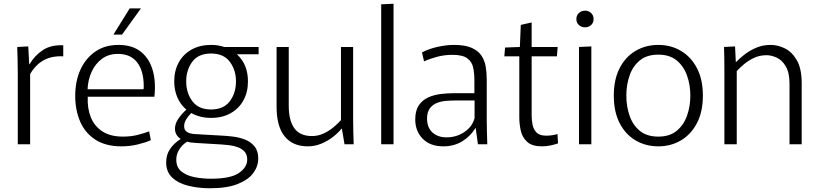

<svg xmlns="http://www.w3.org/2000/svg" viewBox="-20 -771 4378 1026"><path d="M75 0V-379Q75 -423 74 -456Q73 -489 72 -520L131 -523L136 -428H138Q165 -474 208.5 -503Q252 -532 318 -529V-470Q256 -473 212.5 -448.5Q169 -424 141 -375V0Z M629 11Q545 11 490 -24.5Q435 -60 408.5 -121Q382 -182 382 -259Q382 -338 410 -399Q438 -460 489.5 -495.5Q541 -531 613 -531Q686 -531 731.5 -495.5Q777 -460 795.5 -397.5Q814 -335 805 -254H449Q446 -193 465 -145Q484 -97 527 -69Q570 -41 637 -41Q682 -41 719 -51Q756 -61 777 -69L786 -22Q760 -10 717.5 0.5Q675 11 629 11ZM610 -483Q560 -483 524.5 -456.5Q489 -430 469.5 -387Q450 -344 448 -294H747Q748 -299 748 -303.5Q748 -308 748 -311Q748 -392 713 -437.5Q678 -483 610 -483ZM586 -586 673 -726H733L632 -586Z M1108 -141Q1048 -141 1002 -167Q985 -150 974.5 -132.5Q964 -115 964 -96Q964 -75 980.5 -65Q997 -55 1030 -54L1171 -46Q1194 -45 1226 -41Q1258 -37 1288.5 -25.5Q1319 -14 1339.5 10.5Q1360 35 1360 76Q1360 117 1334 153Q1308 189 1251 212Q1194 235 1101 235Q1041 235 987.5 222Q934 209 901 178.5Q868 148 868 97Q868 56 888.5 25.5Q909 -5 945 -28V-29Q930 -39 922.5 -52.5Q915 -66 915 -84Q915 -110 933 -136.5Q951 -163 976 -185Q945 -211 928 -250Q911 -289 911 -336Q911 -393 935 -437Q959 -481 1003.5 -506Q1048 -531 1108 -531Q1146 -531 1178 -520H1362V-481H1246Q1305 -427 1305 -336Q1305 -279 1281 -235Q1257 -191 1212.5 -166Q1168 -141 1108 -141ZM1108 -186Q1175 -186 1208 -230Q1241 -274 1241 -336Q1241 -397 1208 -441Q1175 -485 1108 -485Q1040 -485 1007.5 -441Q975 -397 975 -336Q975 -274 1008 -230Q1041 -186 1108 -186ZM1107 184Q1212 184 1256.5 153.5Q1301 123 1301 82Q1301 55 1287 39.5Q1273 24 1251.5 16Q1230 8 1206.5 5Q1183 2 1164 1L1029 -7Q994 -9 980 -14Q954 2 938 27.5Q922 53 922 82Q922 123 949 145Q976 167 1018.5 175.5Q1061 184 1107 184Z M1625 11Q1544 11 1501 -42.5Q1458 -96 1458 -200V-520H1523V-205Q1523 -127 1553 -85.5Q1583 -44 1647 -44Q1680 -44 1709 -57.5Q1738 -71 1761.5 -90.5Q1785 -110 1802 -129V-520H1867V-136Q1867 -96 1868 -63.5Q1869 -31 1870 0H1821L1807 -83H1805Q1787 -61 1759.5 -39.5Q1732 -18 1697.5 -3.5Q1663 11 1625 11Z M2017 -748 2083 -751V0H2017Z M2349 11Q2279 11 2239 -29.5Q2199 -70 2199 -133Q2199 -180 2218 -208Q2237 -236 2267.5 -250Q2298 -264 2334.5 -268.5Q2371 -273 2405 -273H2515V-343Q2515 -379 2508.5 -410Q2502 -441 2477 -459.5Q2452 -478 2397 -478Q2356 -478 2317.5 -468Q2279 -458 2246 -443L2235 -491Q2274 -511 2320 -521Q2366 -531 2406 -531Q2465 -531 2500 -515.5Q2535 -500 2552.5 -474Q2570 -448 2575.5 -415Q2581 -382 2581 -345V-130Q2581 -101 2582 -65Q2583 -29 2584 0H2534L2522 -86H2520Q2495 -44 2451 -16.5Q2407 11 2349 11ZM2367 -37Q2419 -37 2461.5 -65.5Q2504 -94 2516 -140V-234H2412Q2390 -234 2364 -232Q2338 -230 2315 -221Q2292 -212 2277 -192Q2262 -172 2262 -137Q2262 -90 2290.5 -63.5Q2319 -37 2367 -37Z M2876 11Q2823 11 2797 -13Q2771 -37 2763 -72.5Q2755 -108 2755 -144V-470H2675L2679 -517L2758 -520L2763 -638L2821 -651V-520H2960L2956 -470H2821V-153Q2821 -129 2826 -104Q2831 -79 2847.5 -62.5Q2864 -46 2899 -46Q2915 -46 2931.5 -48.5Q2948 -51 2959 -55L2962 -5Q2946 1 2923 6Q2900 11 2876 11Z M3107 -625Q3087 -625 3073.5 -637Q3060 -649 3060 -669Q3060 -689 3073.5 -701.5Q3087 -714 3107 -714Q3125 -714 3138.5 -701.5Q3152 -689 3152 -669Q3152 -649 3138.5 -637Q3125 -625 3107 -625ZM3074 -520 3140 -523V0H3074Z M3498 11Q3430 11 3376 -21Q3322 -53 3291 -113.5Q3260 -174 3260 -260Q3260 -346 3291 -406.5Q3322 -467 3376 -499Q3430 -531 3498 -531Q3565 -531 3619 -499Q3673 -467 3704.5 -406.5Q3736 -346 3736 -260Q3736 -174 3704.5 -113.5Q3673 -53 3619 -21Q3565 11 3498 11ZM3498 -41Q3558 -41 3595.5 -71.5Q3633 -102 3651 -152Q3669 -202 3669 -260Q3669 -318 3651 -368Q3633 -418 3595.5 -448.5Q3558 -479 3498 -479Q3437 -479 3399.5 -448.5Q3362 -418 3344.5 -368Q3327 -318 3327 -260Q3327 -202 3344.5 -152Q3362 -102 3399.5 -71.5Q3437 -41 3498 -41Z M3851 -384Q3851 -424 3850.5 -456.5Q3850 -489 3849 -520L3908 -523L3912 -440H3914Q3932 -459 3959 -480Q3986 -501 4021 -516Q4056 -531 4099 -531Q4137 -531 4175 -512Q4213 -493 4238.5 -448.5Q4264 -404 4264 -326V0H4199V-322Q4199 -383 4179 -416.5Q4159 -450 4130.5 -463Q4102 -476 4076 -476Q4040 -476 4010 -462Q3980 -448 3956.5 -428.5Q3933 -409 3917 -391V0H3851Z"/></svg>

Font: Murecho Light
Style: Regular
Weight: 300
Designer: Neil Summerour
Foundry: Positype
Version: Version 1.010; ttfautohint (v1.8.3)